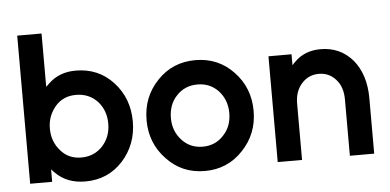

<svg xmlns="http://www.w3.org/2000/svg" viewBox="-49 -796 1835 904"><g transform="rotate(-5 868.0 -344.0)"><path d="M311 -398Q372 -398 412 -356Q451 -313 451 -250Q451 -188 412 -145Q372 -102 311 -102Q251 -102 214 -145Q195 -166 185 -192.5Q175 -219 175 -250Q175 -282 185 -308Q195 -334 214 -356Q251 -398 311 -398ZM320 -512Q243 -512 193 -465Q188 -461 184 -456.5Q180 -452 175 -448V-700H60V0H164V-59Q168 -55 171.5 -50.5Q175 -46 179 -43Q233 12 320 12Q427 12 497 -64Q567 -141 567 -250Q567 -360 497 -436Q427 -512 320 -512Z M885 -397Q945 -397 984 -355Q1023 -312 1023 -250Q1023 -219 1013.5 -193Q1004 -167 984 -146Q945 -103 885 -103Q825 -103 786 -146Q747 -189 747 -250Q747 -281 756.5 -307.5Q766 -334 786 -355Q825 -397 885 -397ZM885 -512Q777 -512 705 -436Q632 -360 632 -250Q632 -141 705 -65Q777 12 885 12Q993 12 1065 -65Q1138 -141 1138 -250Q1138 -360 1065 -436Q993 -512 885 -512Z M1686 0V-262Q1686 -318 1671.5 -363.5Q1657 -409 1629 -443Q1570 -512 1477 -512Q1401 -512 1353 -463Q1350 -460 1346 -456Q1342 -452 1339 -448V-500H1230V0H1345V-266Q1345 -325 1378 -361Q1410 -397 1459 -397Q1507 -397 1539 -361Q1571 -326 1571 -266V0Z"/></g></svg>

Font: Unageo
Style: SemiBold
Weight: 600
Designer: Richard Sepsi
Foundry: Richard Sepsi
Version: Version 2.000